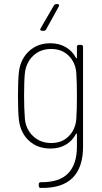

<svg xmlns="http://www.w3.org/2000/svg" viewBox="-20 -721 500 941"><path d="M268 -689 206 -577Q203 -570 194 -570H186Q180 -570 178 -573.5Q176 -577 179 -582L244 -694Q249 -701 256 -701H262Q267 -701 269 -697.5Q271 -694 268 -689ZM367 -501H377Q387 -501 387 -491V-2Q387 99 336 150.5Q285 202 180 200Q170 200 170 190V182Q170 172 180 172Q271 173 314 128.5Q357 84 357 -3V-63Q357 -66 355 -66.5Q353 -67 352 -64Q334 -30 302 -11.5Q270 7 227 7Q164 7 122.5 -31Q81 -69 73 -131Q68 -171 68 -250Q68 -329 73 -371Q81 -432 122.5 -470.5Q164 -509 227 -509Q269 -509 301.5 -490.5Q334 -472 352 -438Q353 -435 355 -435.5Q357 -436 357 -439V-491Q357 -501 367 -501ZM357 -250Q357 -320 354 -363Q350 -415 316.5 -448Q283 -481 231 -481Q178 -481 143 -448Q108 -415 102 -363Q98 -326 98 -251Q98 -190 102 -138Q107 -87 142.5 -53.5Q178 -20 231 -20Q284 -20 317 -53.5Q350 -87 354 -138Q357 -180 357 -250Z"/></svg>

Font: Barlow Semi Condensed Thin
Style: Regular
Weight: 250
Width: 4
Designer: Jeremy Tribby
Foundry: Tribby Type
Version: Version 1.408